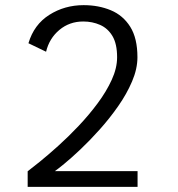

<svg xmlns="http://www.w3.org/2000/svg" viewBox="-20 -726 690 746"><path d="M87.5 0V-60.5Q103.5 -72.5 135 -98Q166.5 -123.5 206 -159Q245.5 -194.5 285.5 -236.8Q325.5 -279 359.5 -324.8Q393.5 -370.5 414.2 -416Q435 -461.5 435 -503.5Q435 -555.5 417 -585.8Q399 -616 369 -629.2Q339 -642.5 303.5 -642.5Q250 -642.5 210.8 -609.8Q171.5 -577 159 -525L90.5 -558Q112 -630.5 171.5 -668.2Q231 -706 305 -706Q363 -706 410.5 -686.2Q458 -666.5 486 -622Q514 -577.5 514 -503.5Q514 -458.5 493.2 -409.8Q472.5 -361 439.2 -313.5Q406 -266 367.5 -223Q329 -180 292.5 -145.5Q256 -111 229 -89Q202 -67 193 -61H514.5V0Z"/></svg>

Font: Trispace Light
Style: Regular
Weight: 300
Designer: Tyler Finck
Foundry: Etcetera Type Company
Version: Version 1.210; ttfautohint (v1.8.3)